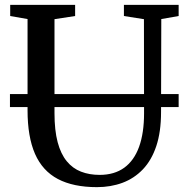

<svg xmlns="http://www.w3.org/2000/svg" viewBox="-20 -763 770 791"><path d="M379.5 8Q282 8 218.5 -25.5Q155 -59 124.2 -129.2Q93.5 -199.5 93.5 -309V-684.5L22 -697V-743H289.5V-697L204.5 -684V-297.5Q204.5 -226 217.5 -177.2Q230.5 -128.5 255 -98.8Q279.5 -69 313.8 -55.8Q348 -42.5 390.5 -42.5Q451 -42.5 491.8 -72Q532.5 -101.5 553 -158.2Q573.5 -215 573.5 -296.5L573 -684L490.5 -697V-743H716V-697L644.5 -684.5L643.5 -301.5Q643.5 -220 624 -161.5Q604.5 -103 568.8 -65.5Q533 -28 484.8 -10Q436.5 8 379.5 8ZM716 -375.5V-322H21V-375.5Z"/></svg>

Font: Merriweather 36pt
Style: Regular
Weight: 400
Designer: Eben Sorkin
Foundry: Eben Sorkin
Version: Version 2.100